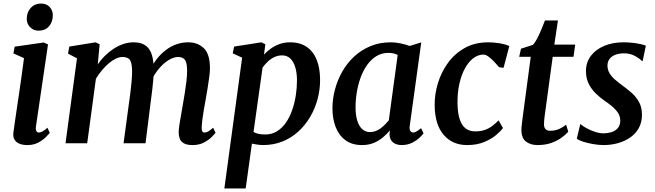

<svg xmlns="http://www.w3.org/2000/svg" viewBox="-20 -806 3684 1080"><path d="M133.5 10Q107 10 88.5 2Q70 -6 61.5 -20.8Q53 -35.5 55 -56.5Q57.5 -78.5 62.5 -111.8Q67.5 -145 73.5 -187Q79.5 -229 86.8 -277.2Q94 -325.5 101.2 -376.8Q108.5 -428 115 -479L55.5 -505.5L62.5 -543.5L226 -567L250 -556L182.5 -96.5Q179.5 -78.5 184.2 -69.5Q189 -60.5 198.5 -60.5Q208 -60.5 219 -66.5Q230 -72.5 247 -87.5L260 -58.5Q254.5 -51.5 238.2 -35Q222 -18.5 195.8 -4.2Q169.5 10 133.5 10ZM196 -633.5Q168 -633.5 148.5 -654Q129 -674.5 130.5 -703.5Q131.5 -738.5 153.5 -762.2Q175.5 -786 211 -786Q241.5 -786 259.5 -766.5Q277.5 -747 277 -719.5Q277 -683 255.8 -658.2Q234.5 -633.5 196 -633.5Z M540.5 -557 530 -444Q547 -469.5 570 -492Q593 -514.5 619.2 -531.8Q645.5 -549 674 -558.5Q702.5 -568 732 -568Q768 -568 792.2 -554.2Q816.5 -540.5 829.5 -510.2Q842.5 -480 844.5 -429.5Q844.5 -423 844.5 -416Q844.5 -409 844 -402Q843.5 -395 843 -387L825 -413Q841.5 -448.5 864.2 -476.8Q887 -505 914.2 -525.5Q941.5 -546 972.8 -557Q1004 -568 1038.5 -568Q1092 -568 1126.5 -535Q1161 -502 1161 -421.5Q1161 -403 1157 -372.5Q1153 -342 1147.5 -308.2Q1142 -274.5 1137 -247Q1132.5 -222 1127.5 -193.8Q1122.5 -165.5 1119 -138.8Q1115.5 -112 1114.5 -91Q1114 -73.5 1118.2 -67Q1122.5 -60.5 1130 -60.5Q1140 -60.5 1150.8 -66.5Q1161.5 -72.5 1179 -87.5L1192.5 -58.5Q1187 -51.5 1170.5 -35Q1154 -18.5 1127 -4.2Q1100 10 1063 10Q1031 10 1014 0Q997 -10 991 -26.2Q985 -42.5 985 -61.5Q985.5 -80 989.5 -106.5Q993.5 -133 999 -162.5Q1004.5 -192 1009 -220.5Q1013.5 -247.5 1019 -280.2Q1024.5 -313 1028.5 -346.8Q1032.5 -380.5 1032.5 -409.5Q1032 -454.5 1019.8 -470Q1007.5 -485.5 982 -485.5Q962.5 -485.5 940.2 -474.5Q918 -463.5 896.2 -443.2Q874.5 -423 855.8 -395.5Q837 -368 824 -335.5L845 -406.5Q844.5 -383.5 842 -355.5Q839.5 -327.5 836.2 -299.5Q833 -271.5 829.5 -247L798.5 0H675L704.5 -219Q708.5 -246.5 712.8 -279.5Q717 -312.5 720 -346Q723 -379.5 723 -408Q722 -456 709.5 -470.8Q697 -485.5 667.5 -485.5Q651 -485.5 631.2 -476Q611.5 -466.5 591.5 -449.5Q571.5 -432.5 553 -410.2Q534.5 -388 519.5 -363L470.5 0H348.5L413 -478L362.5 -504.5L370 -544L517.5 -568Z M1242 254 1342 -481.5 1289 -506 1297 -544 1450.5 -568 1472.5 -557 1465 -499Q1481 -516.5 1502.8 -532.2Q1524.5 -548 1551.8 -558Q1579 -568 1611.5 -568Q1668 -568 1705.5 -542Q1743 -516 1761.8 -468.5Q1780.5 -421 1780.5 -356Q1780.5 -301 1766.2 -248Q1752 -195 1724.5 -148.2Q1697 -101.5 1658 -66Q1619 -30.5 1569 -10.2Q1519 10 1459.5 10Q1444.5 10 1428.2 7.5Q1412 5 1397 2L1362 254ZM1406 -63.5Q1419.5 -56 1436 -52.8Q1452.5 -49.5 1472 -49.5Q1509 -49.5 1538 -67.5Q1567 -85.5 1588.2 -116Q1609.5 -146.5 1623.2 -186Q1637 -225.5 1643.8 -268.8Q1650.5 -312 1650.5 -354Q1650.5 -395.5 1641 -427.2Q1631.5 -459 1613 -476.8Q1594.5 -494.5 1567 -494.5Q1543 -494.5 1522 -484.2Q1501 -474 1484.8 -458Q1468.5 -442 1457 -426Z M2285 -99.5Q2282 -78 2288.2 -69.2Q2294.5 -60.5 2304 -60.5Q2312 -60.5 2322.2 -66.2Q2332.5 -72 2348.5 -85L2362.5 -56Q2357.5 -48.5 2341 -32.5Q2324.5 -16.5 2298.5 -3.2Q2272.5 10 2239.5 10Q2210 10 2191 -4.8Q2172 -19.5 2171 -51.5L2173.5 -72.5Q2156.5 -52.5 2134.2 -33.5Q2112 -14.5 2082.8 -2.2Q2053.5 10 2016.5 10Q1959.5 10 1922.5 -17.8Q1885.5 -45.5 1867.8 -92.2Q1850 -139 1850 -196.5Q1850 -249 1864 -302Q1878 -355 1905 -402.8Q1932 -450.5 1972 -487.8Q2012 -525 2063.8 -546.5Q2115.5 -568 2178.5 -568Q2204 -568 2233.8 -561.8Q2263.5 -555.5 2284.5 -547.5L2349.5 -567.5ZM2217 -497Q2205.5 -503 2192.2 -505.8Q2179 -508.5 2165.5 -508.5Q2127 -508.5 2097.2 -490.2Q2067.5 -472 2045.2 -440.8Q2023 -409.5 2008.5 -369.8Q1994 -330 1987 -286.8Q1980 -243.5 1980 -202Q1980 -157.5 1990 -126.2Q2000 -95 2018.2 -79Q2036.5 -63 2061 -63Q2078.5 -63 2093.8 -69Q2109 -75 2122.2 -85Q2135.5 -95 2146.8 -106.5Q2158 -118 2167 -129Z M2608 10Q2524 10 2474.8 -48.5Q2425.5 -107 2425 -215.5Q2424.5 -275.5 2443 -337.2Q2461.5 -399 2499.2 -451.5Q2537 -504 2594 -536Q2651 -568 2727 -568Q2755.5 -568 2788.8 -562.8Q2822 -557.5 2845 -547L2812.5 -424.5L2787.5 -428Q2775.5 -442 2759.8 -458.8Q2744 -475.5 2728.2 -487.2Q2712.5 -499 2699.5 -499Q2669.5 -499 2642.8 -479Q2616 -459 2595.8 -422.2Q2575.5 -385.5 2564 -335Q2552.5 -284.5 2553.5 -223.5Q2554.5 -169 2566 -134.5Q2577.5 -100 2599.2 -83.5Q2621 -67 2653 -67Q2684 -67 2707.2 -75.2Q2730.5 -83.5 2749 -97.5Q2767.5 -111.5 2784.5 -129L2809 -86Q2796.5 -68 2769.5 -45.5Q2742.5 -23 2702 -6.5Q2661.5 10 2608 10Z M3047.5 -181Q3045 -164.5 3043.5 -152Q3042 -139.5 3041 -129Q3040 -118.5 3040 -107Q3040 -89 3048.5 -79.8Q3057 -70.5 3073.5 -70.5Q3103.5 -70.5 3125.8 -80.8Q3148 -91 3164.5 -104.5L3176.5 -65Q3164 -50.5 3140.8 -33Q3117.5 -15.5 3083.2 -2.8Q3049 10 3002.5 10Q2965.5 10 2939.2 -9.2Q2913 -28.5 2913 -75.5Q2913 -80 2913.2 -86Q2913.5 -92 2914.8 -102.2Q2916 -112.5 2917.8 -128.5Q2919.5 -144.5 2923 -168.5L2965.5 -486.5H2900.5L2910.5 -532L2977 -553.5Q2989 -565 3001.5 -589.2Q3014 -613.5 3025.5 -641Q3037 -668.5 3045.5 -691H3118.5L3098 -555H3215.5L3206 -486.5H3089Z M3595 -463H3590.5Q3580.5 -475 3553 -490.5Q3525.5 -506 3489.5 -506Q3464.5 -506 3443.8 -498.8Q3423 -491.5 3410.5 -476.8Q3398 -462 3397 -439Q3396.5 -416 3407.5 -396.2Q3418.5 -376.5 3438.5 -359Q3458.5 -341.5 3484 -323Q3510 -304 3534.8 -282Q3559.5 -260 3575.2 -230.8Q3591 -201.5 3591 -160Q3591 -118 3573.5 -86.2Q3556 -54.5 3525.8 -33.2Q3495.5 -12 3456.8 -1Q3418 10 3375 10Q3348 10 3316.5 4.5Q3285 -1 3259.5 -9.2Q3234 -17.5 3224.5 -26L3244 -107.5H3246Q3256.5 -97.5 3278.2 -85.5Q3300 -73.5 3325.8 -64.8Q3351.5 -56 3375 -56Q3397.5 -56 3419 -62.5Q3440.5 -69 3454.8 -85Q3469 -101 3469 -128Q3469 -152 3456 -171.5Q3443 -191 3422 -208.5Q3401 -226 3376.5 -242.5Q3355 -257.5 3331.8 -279.8Q3308.5 -302 3292.2 -333.2Q3276 -364.5 3276 -406.5Q3276 -455 3303.5 -491.5Q3331 -528 3378.8 -548Q3426.5 -568 3487 -568Q3513.5 -568 3539.5 -565Q3565.5 -562 3585.2 -557.5Q3605 -553 3613 -549Z"/></svg>

Font: Merriweather Light 18pt SemiBold
Style: Italic
Weight: 600
Italic angle: -7.8°
Version: Version 2.101